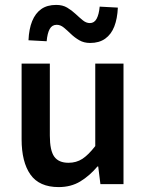

<svg xmlns="http://www.w3.org/2000/svg" viewBox="-20 -750 596 782"><path d="M219 12Q140 12 104 -39Q68 -90 68 -183V-491H183V-198Q183 -137 201 -112Q219 -87 259 -87Q291 -87 315.5 -103Q340 -119 368 -155V-491H483V0H389L380 -72H377Q345 -34 307 -11Q269 12 219 12ZM347 -575Q322 -575 303 -586Q284 -597 268.5 -612Q253 -627 239.5 -638Q226 -649 211 -649Q192 -649 182.5 -632Q173 -615 170 -582L96 -586Q98 -632 111 -664Q124 -696 148 -713Q172 -730 209 -730Q235 -730 253.5 -719Q272 -708 287.5 -693.5Q303 -679 317 -667.5Q331 -656 346 -656Q364 -656 373.5 -673.5Q383 -691 386 -723L460 -719Q458 -674 445.5 -642Q433 -610 408.5 -592.5Q384 -575 347 -575Z"/></svg>

Font: Source Sans 3 ExtraLight SemiBold
Style: Regular
Weight: 600
Version: Version 3.052;hotconv 1.1.0;makeotfexe 2.6.0